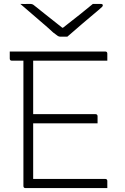

<svg xmlns="http://www.w3.org/2000/svg" viewBox="-20 -964 640 984"><path d="M111 0Q100 0 100 -11V-653H41Q30 -653 30 -664V-700H519Q530 -700 530 -689V-653H150V-379H469Q480 -379 480 -368V-332H150V-47H519Q530 -47 530 -36V0ZM325 -776H289Q282 -776 276 -780Q270 -784 253 -797Q245 -805 225.5 -822Q206 -839 181 -860.5Q156 -882 130.5 -904Q105 -926 84 -944Q96 -943 106.5 -943.5Q117 -944 129 -944Q140 -944 145 -942.5Q150 -941 158 -934Q173 -922 210 -892.5Q247 -863 299 -822H303Q355 -862 391.5 -891.5Q428 -921 456 -944H495Q507 -944 507 -937Q507 -933 503 -928.5Q499 -924 482 -910Q469 -899 447.5 -881Q426 -863 402 -842.5Q378 -822 357.5 -804Q337 -786 325 -776Z"/></svg>

Font: Recursive Mn Lnr St Lt
Style: Regular
Weight: 300
Monospace: yes
Version: Version 1.079;hotconv 1.0.112;makeotfexe 2.5.65598; ttfautoh